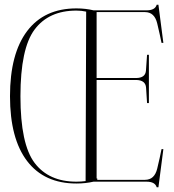

<svg xmlns="http://www.w3.org/2000/svg" viewBox="-20 -775 740 816"><path d="M304.7 4.9Q168 4.9 95.2 -90.6Q22.5 -186 22.5 -366.2Q22.5 -546.4 95.2 -642.8Q168 -739.3 304.7 -739.3Q343.8 -739.3 377.9 -731H602.5Q639.2 -731 646 -754.9H653.3L674.3 -592.8H666.5Q659.7 -627 648.2 -675.3Q636.7 -723.6 596.2 -723.6H390.6V-443.4H557.6Q598.1 -443.4 600.3 -475.1Q602.5 -506.8 605 -542H612.8V-336.9H605Q603 -370.6 600.8 -402.3Q598.6 -434.1 559.6 -435.1H390.6V-16.1L393.1 -17.1L393.6 -10.7H596.2Q636.7 -10.7 648.2 -58.6Q659.7 -106.4 666.5 -141.1H674.3L653.3 21H646Q639.2 -2.9 602.5 -2.9H377.4Q343.8 4.9 304.7 4.9ZM346.2 -725.6Q327.1 -730 304.7 -730Q187.5 -730 127.2 -649.7Q66.9 -569.3 66.9 -365.7Q66.9 -162.1 127.2 -82.5Q187.5 -2.9 304.7 -2.9Q325.2 -2.9 343.8 -5.4Z"/></svg>

Font: Tartlers End
Style: Regular
Weight: 200
Designer: Peter Wiegel
Foundry: Peter Wiegel
Version: Version 1.000 2013 initial release